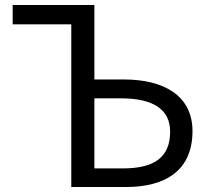

<svg xmlns="http://www.w3.org/2000/svg" viewBox="-20 -753 845 773"><path d="M267 0H487C649 0 755 -69 755 -225C755 -369 638 -433 480 -433H360V-733H31V-655H267ZM360 -75V-357H468C596 -357 665 -313 665 -223C665 -119 600 -75 475 -75Z"/></svg>

Font: Noto Sans KR
Style: Regular
Weight: 400
Designer: Ryoko NISHIZUKA 西塚涼子 (kana, bopomofo & ideographs); Paul D. Hunt (Latin, Greek & Cyrillic); Sandoll Communications 산돌커뮤니
Foundry: Adobe
Version: Version 2.004;hotconv 1.0.118;makeotfexe 2.5.65603